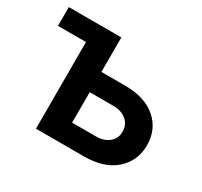

<svg xmlns="http://www.w3.org/2000/svg" viewBox="-119 -703 905 861"><g transform="rotate(30 333.5 -273.0)"><path d="M9.8 -448.7V-545.9H281.7V-367.2H403.8Q507.8 -367.2 565.7 -316.4Q623.5 -265.6 623.5 -183.6Q623.5 -104 565.7 -52Q507.8 0 403.8 0H154.8V-448.7ZM281.7 -262.2V-104.5H403.8Q446.3 -104.5 472.2 -125.7Q498 -147 498 -181.6Q498 -218.3 472.2 -240.2Q446.3 -262.2 403.8 -262.2Z"/></g></svg>

Font: Inter SemiBold
Style: Regular
Weight: 600
Designer: Rasmus Andersson
Foundry: rsms
Version: Version 4.001;git-9221beed3